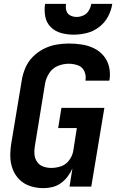

<svg xmlns="http://www.w3.org/2000/svg" viewBox="-20 -969 616 997"><path d="M206 8Q228 8 251.5 2.5Q275 -3 295.5 -17.5Q316 -32 331 -52Q346 -72 356 -94L341 0H454L522 -409H299L282 -304H379L360 -183Q355 -158 338.5 -136Q322 -114 297 -105.5Q272 -97 246 -97Q225 -97 205 -104Q185 -111 173 -128Q161 -145 159 -166.5Q157 -188 161 -210L214 -535Q219 -563 235.5 -589Q252 -615 280 -626.5Q308 -638 337 -638Q361 -638 384 -630Q407 -622 417.5 -600Q428 -578 424 -553V-550H547Q548 -554 549 -557Q554 -591 546 -623.5Q538 -656 517 -680.5Q496 -705 466.5 -719Q437 -733 404 -738Q371 -743 337 -743Q304 -743 271 -737Q238 -731 206.5 -715Q175 -699 150 -673.5Q125 -648 111.5 -616Q98 -584 93 -552L39 -227Q33 -192 33.5 -157Q34 -122 46 -90.5Q58 -59 81.5 -36Q105 -13 137.5 -2.5Q170 8 206 8ZM362 -789Q396 -789 430.5 -797.5Q465 -806 494.5 -828.5Q524 -851 541 -883Q558 -915 563 -949H454Q451 -931 441 -914Q431 -897 413.5 -889Q396 -881 378 -881Q360 -881 344.5 -889Q329 -897 324.5 -914Q320 -931 323 -949H214Q209 -916 215 -883.5Q221 -851 243.5 -828.5Q266 -806 297.5 -797.5Q329 -789 362 -789Z"/></svg>

Font: Iosevka Sparkle
Style: Bold Italic
Weight: 700
Italic angle: -9°
Designer: Belleve Invis
Foundry: Belleve Invis
Version: Version 4.5.0; ttfautohint (v1.8.3)